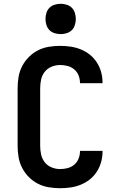

<svg xmlns="http://www.w3.org/2000/svg" viewBox="-20 -985 640 1013"><path d="M297 8Q267 8 237 3Q207 -2 180.5 -15.5Q154 -29 132.5 -50.5Q111 -72 97 -99Q83 -126 78 -155.5Q73 -185 73 -215V-520Q73 -550 78 -579.5Q83 -609 97 -636Q111 -663 132.5 -684.5Q154 -706 180.5 -719.5Q207 -733 237 -738Q267 -743 297 -743Q325 -743 352.5 -739Q380 -735 406 -724.5Q432 -714 454 -696.5Q476 -679 491 -655.5Q506 -632 513.5 -605Q521 -578 521 -550V-546H402V-548Q402 -568 394.5 -587Q387 -606 371.5 -619Q356 -632 336.5 -637Q317 -642 297 -642Q274 -642 252 -633Q230 -624 216 -606Q202 -588 197 -565.5Q192 -543 192 -520V-215Q192 -192 197 -169.5Q202 -147 216 -129Q230 -111 252 -102Q274 -93 297 -93Q317 -93 336.5 -98Q356 -103 371.5 -116Q387 -129 394.5 -148Q402 -167 402 -187V-189H521V-185Q521 -157 513.5 -130Q506 -103 491 -79.5Q476 -56 454 -38.5Q432 -21 406 -10.5Q380 0 352.5 4Q325 8 297 8ZM300 -805Q284 -805 268 -810Q252 -815 241 -826Q230 -837 225 -853Q220 -869 220 -885Q220 -901 225 -917Q230 -933 241 -944Q252 -955 268 -960Q284 -965 300 -965Q316 -965 332 -960Q348 -955 359 -944Q370 -933 375 -917Q380 -901 380 -885Q380 -869 375 -853Q370 -837 359 -826Q348 -815 332 -810Q316 -805 300 -805Z"/></svg>

Font: Iosevka Extended
Style: Bold
Weight: 700
Width: 7
Monospace: yes
Designer: Belleve Invis
Foundry: Belleve Invis
Version: Version 32.5.0; ttfautohint (v1.8.4)